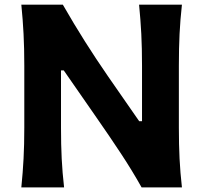

<svg xmlns="http://www.w3.org/2000/svg" viewBox="-20 -809 877 829"><path d="M72.1 0H256.7Q249.4 -63.9 246.4 -123.8Q243.4 -183.8 243.4 -257.9V-505.1H255.2L392 -308.1Q454.3 -218.8 502.6 -145.4Q551 -72 591.3 0H765.5Q758.3 -63.9 755.3 -123.8Q752.3 -183.8 752.3 -257.9V-525.1Q752.3 -601.3 755.3 -662.4Q758.3 -723.6 765.5 -788.8H580.5Q586.9 -723.6 590.1 -662.4Q593.2 -601.3 593.2 -525.1V-285.8H580.9L445.7 -480.5Q394.3 -555 347.1 -629.6Q299.9 -704.2 251.3 -788.8H72.1Q78.6 -723.6 81.7 -662.4Q84.9 -601.3 84.9 -525.1V-257.9Q84.9 -183.8 81.7 -123.8Q78.6 -63.9 72.1 0Z"/></svg>

Font: Pinar-VF
Style: Regular
Weight: 300
Designer: Amin Abedi
Version: Version 3.0